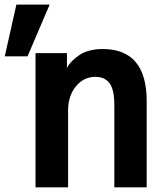

<svg xmlns="http://www.w3.org/2000/svg" viewBox="-38 -803 655 823"><path d="M114.3 0V-575.2H249V-511.7Q263.7 -541 302.2 -566.9Q340.8 -592.8 402.3 -592.8Q590.8 -592.8 590.8 -369.1V0H452.1V-352.5Q452.1 -418.9 431.6 -446.3Q411.1 -473.6 371.1 -473.6Q320.3 -473.6 287.1 -432.6Q253.9 -391.6 253.9 -330.1V0ZM-17.6 -561.5 32.2 -783.2H174.8L80.1 -561.5Z"/></svg>

Font: Gothic A1 ExtraBold
Style: Regular
Weight: 800
Designer: HanYang I&C Co.,Ltd.
Foundry: HanYang I&C Co.,Ltd.
Version: Version 2.50